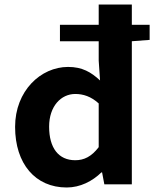

<svg xmlns="http://www.w3.org/2000/svg" viewBox="-20 -818 684 852"><path d="M418 -165C386 -123 353 -107 314 -107C240 -107 198 -161 198 -256C198 -347 251 -401 314 -401C349 -401 384 -390 418 -359ZM644 -708H565V-798H418V-708H246V-635H418V-549L424 -461C384 -498 345 -521 282 -521C161 -521 47 -415 47 -255C47 -91 137 14 276 14C336 14 390 -14 430 -53H433L443 0H565V-635L644 -641Z"/></svg>

Font: Noto Sans CJK KR Bold
Style: Regular
Weight: 700
Designer: Ryoko NISHIZUKA (kana & ideographs); Paul D. Hunt (Latin, Greek & Cyrillic); Wenlong ZHANG (bopomofo); Sandoll Communica
Foundry: Adobe Systems Incorporated
Version: Version 1.004;PS 1.004;hotconv 1.0.82;makeotf.lib2.5.63406